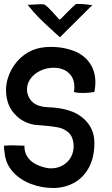

<svg xmlns="http://www.w3.org/2000/svg" viewBox="-53 -933 558 958"><path d="M214 -776Q168 -818 141 -845Q114 -872 85 -909L151 -912Q161 -912 167 -911Q179 -907 222 -859Q241 -836 245 -835Q251 -838 272 -861Q283 -873 304 -893Q325 -913 328 -913Q356 -914 381.5 -910.5Q407 -907 408 -908L246 -747ZM423 -521Q423 -574 398.5 -612.5Q374 -651 332 -672Q272 -699 201 -699Q149 -699 110 -683Q65 -664 32.5 -626.5Q0 -589 -14 -542Q-23 -514 -23 -482Q-23 -453 -14 -423Q-1 -381 35 -349.5Q71 -318 122 -310L160 -307Q210 -303 238.5 -297Q267 -291 288.5 -272Q310 -253 314 -215Q317 -181 303 -153Q289 -125 262 -109Q235 -93 202 -93Q186 -93 171 -97Q119 -110 93.5 -138Q68 -166 69 -206Q49 -206 38 -207L1 -208Q-11 -208 -33 -206V-199Q-33 -184 -30 -172V-171Q-25 -116 11 -76Q47 -36 101 -15.5Q155 5 212 5Q269 5 316 -20.5Q363 -46 390.5 -97Q418 -148 418 -220Q418 -296 360 -345Q302 -394 187 -398Q95 -401 82 -477Q79 -510 97 -537Q115 -564 147 -579.5Q179 -595 214 -595Q238 -595 258 -588Q286 -578 302 -555.5Q318 -533 318 -500Q318 -483 316 -474Q333 -469 361 -469Q387 -469 417 -474H418Q423 -502 423 -521Z"/></svg>

Font: Londrina Solid Light
Style: Regular
Weight: 300
Designer: Marcelo Magalhaes
Foundry: Marcelo Magalhães
Version: Version 1.002